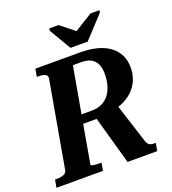

<svg xmlns="http://www.w3.org/2000/svg" viewBox="-182 -1026 1023 1144"><g transform="rotate(-20 330.0 -453.5)"><path d="M342 -755H451L578 -892L581 -907H524L375 -815H437L321 -907H263L261 -892ZM338 -324 484 -345 569 -80Q574 -67 580 -60.5Q586 -54 596 -51.5Q606 -49 619 -49H626L617 0H429ZM282 -49 273 0H-22L-13 -49H-4Q22 -49 40.5 -55.5Q59 -62 63 -82L159 -625Q163 -646 147 -653.5Q131 -661 104 -661H94L103 -710H387Q468 -710 524 -687.5Q580 -665 609.5 -623Q639 -581 639 -524Q639 -479 623.5 -442.5Q608 -406 578.5 -378.5Q549 -351 507.5 -334Q466 -317 415 -310Q405 -309 395 -307.5Q385 -306 375 -305Q365 -304 354 -304H258L215 -59Q215 -56 223.5 -53.5Q232 -51 245.5 -50Q259 -49 272 -49ZM374 -653H320L268 -360H333Q372 -360 400 -374.5Q428 -389 446 -414Q464 -439 472.5 -471.5Q481 -504 481 -540Q481 -577 469.5 -602Q458 -627 434.5 -640Q411 -653 374 -653Z"/></g></svg>

Font: Roboto Serif 72pt SemiCondensed SemiBold
Style: Italic
Weight: 600
Width: 4
Italic angle: -10°
Designer: Greg Gazdowicz
Foundry: Commercial Type
Version: Version 1.008